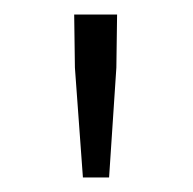

<svg xmlns="http://www.w3.org/2000/svg" viewBox="-20 -712 265 264"><path d="M94 -468 83 -619 82 -692H141L140 -619L130 -468Z"/></svg>

Font: Assistant ExtraLight Light
Style: Regular
Weight: 300
Version: Version 3.000